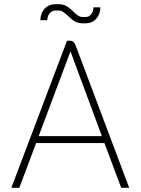

<svg xmlns="http://www.w3.org/2000/svg" viewBox="-20 -894 669 914"><path d="M477 -213H152L72 0H34L299 -700H316Q331 -700 340 -678L595 0H557ZM164 -246H465L316 -648H315ZM304 -818Q289 -832 279.5 -838Q270 -844 257 -844H244Q228 -844 217 -831.5Q206 -819 205 -798H172Q173 -832 193 -853Q213 -874 244 -874H257Q281 -874 296.5 -865Q312 -856 329 -839Q342 -826 352 -819.5Q362 -813 375 -813H388Q403 -813 413.5 -825.5Q424 -838 425 -859H458Q457 -825 437.5 -804Q418 -783 388 -783H375Q352 -783 336.5 -792Q321 -801 304 -818Z"/></svg>

Font: Bai Jamjuree ExtraLight
Style: Regular
Weight: 275
Designer: Katatrad Aksorn Co.,Ltd.
Foundry: Cadson Demak Co.,Ltd.
Version: Version 1.000; ttfautohint (v1.6)